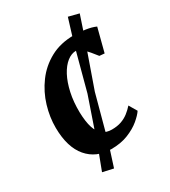

<svg xmlns="http://www.w3.org/2000/svg" viewBox="-186 -754 836 945"><g transform="rotate(-30 232.0 -282.0)"><path d="M214 10Q129.5 10 79.8 -48.2Q30 -106.5 29 -217Q28.5 -277.5 47 -339.2Q65.5 -401 103.8 -453Q142 -505 199.8 -536.5Q257.5 -568 335 -568Q364 -568 398 -563Q432 -558 455 -547.5L420.5 -414.5L392 -417Q380.5 -432 364.8 -450.8Q349 -469.5 333.2 -483Q317.5 -496.5 305.5 -496.5Q278.5 -496.5 253.5 -476.8Q228.5 -457 209.2 -420.8Q190 -384.5 179 -334.5Q168 -284.5 169 -224Q170.5 -170.5 181.2 -137Q192 -103.5 212.8 -87.8Q233.5 -72 264.5 -72Q295.5 -72 318.8 -80.2Q342 -88.5 360 -102.5Q378 -116.5 393.5 -134L420 -89Q407.5 -70 379.8 -46.8Q352 -23.5 310.5 -6.8Q269 10 214 10ZM177.5 99 117 85.5 160 -28 248.5 -285.5 316.5 -540 354 -661.5 413 -646.5 374.5 -531.5 284.5 -275.5 214.5 -16.5Z"/></g></svg>

Font: Merriweather Light 18pt
Style: Bold Italic
Weight: 700
Italic angle: -7.8°
Version: Version 2.101